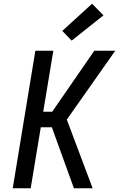

<svg xmlns="http://www.w3.org/2000/svg" viewBox="-20 -1006 640 1026"><path d="M48 0 169 -735H265L211 -409H259L484 -735H596L337 -367L475 0H375L257 -326H198L144 0ZM363 -789 313 -841 472 -986 533 -924Z"/></svg>

Font: Iosevka Medium Extended
Style: Italic
Weight: 500
Width: 7
Italic angle: -9°
Monospace: yes
Designer: Belleve Invis
Foundry: Belleve Invis
Version: Version 32.5.0; ttfautohint (v1.8.4)